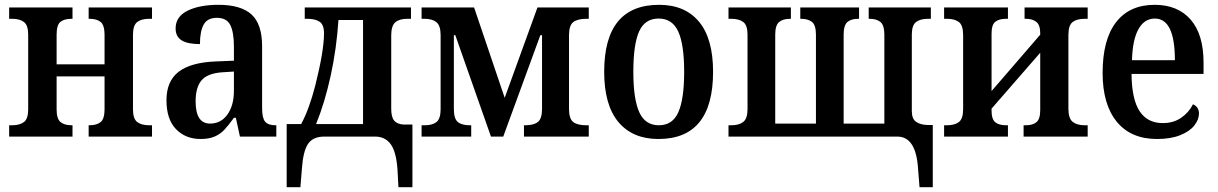

<svg xmlns="http://www.w3.org/2000/svg" viewBox="-20 -567 5057 797"><path d="M18 -47H30Q62 -47 79.5 -60.5Q97 -74 97 -113V-423Q97 -462 79.5 -475.5Q62 -489 30 -489H18V-536H281V-489H278Q246 -489 230.5 -476Q215 -463 215 -423V-300H414V-423Q414 -462 398 -475.5Q382 -489 351 -489H348V-536H611V-489H600Q567 -489 549.5 -475.5Q532 -462 532 -423V-113Q532 -74 549.5 -60.5Q567 -47 600 -47H611V0H348V-47H351Q382 -47 398 -60.5Q414 -74 414 -113V-250H215V-113Q215 -74 231 -60.5Q247 -47 278 -47H281V0H18Z M671 -151Q671 -230 721.5 -269Q772 -308 876 -312L951 -315V-373Q951 -433 936 -463Q921 -493 880 -493Q841 -493 825.5 -465Q810 -437 810 -384Q759 -384 734 -399.5Q709 -415 709 -449Q709 -498 758.5 -522.5Q808 -547 887 -547Q980 -547 1024 -507Q1068 -467 1068 -375V-118Q1068 -77 1080.5 -62Q1093 -47 1124 -47H1127V0H976L959 -78H951Q928 -46 911 -28Q894 -10 870.5 0Q847 10 813 10Q750 10 710.5 -31Q671 -72 671 -151ZM951 -191V-270L904 -267Q842 -263 817 -234Q792 -205 792 -146Q792 -54 852 -54Q897 -54 924 -91.5Q951 -129 951 -191Z M1170 -52H1230Q1263 -112 1289 -213Q1325 -357 1325 -429Q1325 -464 1307 -476.5Q1289 -489 1255 -489H1245V-536H1686V-489H1671Q1638 -489 1621 -474.5Q1604 -460 1604 -420V-116Q1604 -81 1616 -66.5Q1628 -52 1654 -50H1692V210H1634L1630 137Q1625 64 1602.5 32.5Q1580 1 1540 0H1326Q1279 0 1258.5 30.5Q1238 61 1233 136L1227 210H1170ZM1487 -52V-484H1385Q1377 -364 1352.5 -252Q1328 -140 1292 -52Z M1730 -47H1743Q1775 -47 1792 -60.5Q1809 -74 1809 -114V-421Q1809 -461 1791.5 -475Q1774 -489 1742 -489H1730V-536H1948L2075 -161L2211 -536H2424V-489H2414Q2378 -489 2360 -475.5Q2342 -462 2342 -421V-115Q2342 -74 2359.5 -60.5Q2377 -47 2414 -47H2424V0H2155V-47H2161Q2195 -47 2212.5 -60.5Q2230 -74 2230 -115V-421H2223L2069 0H2018L1870 -421H1864V-115Q1864 -74 1880.5 -60.5Q1897 -47 1930 -47H1936V0H1730Z M2488 -269Q2488 -547 2716 -547Q2823 -547 2881.5 -477Q2940 -407 2940 -269Q2940 10 2713 10Q2606 10 2547 -60.5Q2488 -131 2488 -269ZM2820 -269Q2820 -382 2795.5 -436Q2771 -490 2714 -490Q2657 -490 2633 -436.5Q2609 -383 2609 -269Q2609 -156 2633.5 -101.5Q2658 -47 2715 -47Q2772 -47 2796 -101.5Q2820 -156 2820 -269Z M3791 135Q3783 0 3705 0H3004V-47H3015Q3048 -47 3065.5 -61Q3083 -75 3083 -114V-423Q3083 -462 3065.5 -475.5Q3048 -489 3015 -489H3004V-536H3263V-489H3260Q3230 -489 3214 -475.5Q3198 -462 3198 -423V-54H3367V-423Q3367 -462 3351 -475.5Q3335 -489 3305 -489H3302V-536H3546V-489H3543Q3513 -489 3497.5 -475.5Q3482 -462 3482 -423V-54H3651V-423Q3651 -462 3635 -475.5Q3619 -489 3589 -489H3586V-536H3844V-489H3833Q3800 -489 3782.5 -475.5Q3765 -462 3765 -423V-106Q3765 -74 3782.5 -61.5Q3800 -49 3831 -48H3852V210H3797Z M3899 -47H3910Q3943 -47 3960.5 -60.5Q3978 -74 3978 -114V-421Q3978 -462 3960.5 -475.5Q3943 -489 3910 -489H3899V-536H4164V-489H4156Q4127 -489 4111.5 -476.5Q4096 -464 4096 -428V-189L4298 -423V-429Q4298 -463 4282 -476Q4266 -489 4238 -489H4233V-536H4495V-489H4483Q4450 -489 4432.5 -475.5Q4415 -462 4415 -422V-116Q4415 -75 4433 -61Q4451 -47 4483 -47H4495V0H4229V-47H4238Q4267 -47 4282.5 -60Q4298 -73 4298 -110V-348L4096 -116V-108Q4096 -72 4111.5 -59.5Q4127 -47 4156 -47H4164V0H3899Z M4557 -264Q4557 -403 4613 -475Q4669 -547 4773 -547Q4869 -547 4922.5 -485.5Q4976 -424 4976 -307V-260H4677Q4678 -155 4710.5 -105.5Q4743 -56 4807 -56Q4851 -56 4883 -78Q4915 -100 4932 -134Q4943 -130 4950 -120Q4957 -110 4957 -96Q4957 -71 4938 -46.5Q4919 -22 4879.5 -6Q4840 10 4783 10Q4674 10 4615.5 -62Q4557 -134 4557 -264ZM4857 -317Q4857 -490 4774 -490Q4730 -490 4705.5 -445.5Q4681 -401 4679 -317Z"/></svg>

Font: Noto Serif NarrowSemiBold
Style: Regular
Weight: 600
Width: 4
Designer: Monotype Design Team
Foundry: Monotype Imaging Inc.
Version: Version 1.001